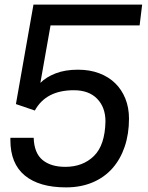

<svg xmlns="http://www.w3.org/2000/svg" viewBox="-20 -800 640 832"><path d="M126 -203Q128 -137 164 -107Q200 -77 263 -77Q339 -77 387 -124Q435 -171 437 -274Q437 -335 401 -372Q365 -409 300 -409Q179 -409 131 -321L49 -349L125 -780H596L585 -690H199L155 -441Q180 -466 221 -482Q262 -498 318 -498Q369 -498 410 -482.5Q451 -467 479.5 -439Q508 -411 523.5 -372Q539 -333 539 -286Q539 -220 520.5 -165Q502 -110 467 -70.5Q432 -31 381 -9.5Q330 12 266 12Q150 12 87.5 -39.5Q25 -91 25 -193V-203Z"/></svg>

Font: Tanohe Sans Medium
Style: Italic
Weight: 500
Designer: Village Type and Design LLC & Cristiano Sobral
Foundry: Cooper Hewitt Smithsonian Design Museum
Version: Version 1.00;September 29, 2021;FontCreator 13.0.0.2655 64-b